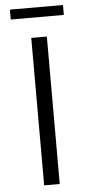

<svg xmlns="http://www.w3.org/2000/svg" viewBox="-58 -875 418 908"><g transform="rotate(-5 151.0 -421.0)"><path d="M114 0V-700H188V0ZM25 -795V-842H277V-795Z"/></g></svg>

Font: Modern
Style: Small
Weight: 400
Designer: Julieta Ulanovsky
Foundry: Julieta Ulanovsky
Version: Version 8.000